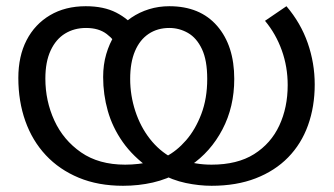

<svg xmlns="http://www.w3.org/2000/svg" viewBox="-20 -586 1075 618"><path d="M661 12Q621 12 578 3Q535 -6 493 -29Q487 -32 477.5 -36Q468 -40 463 -43Q408 -82 375 -129Q342 -176 327 -229Q312 -282 312 -338Q312 -378 322 -412Q332 -446 349 -473L356 -484Q376 -511 402.5 -529Q429 -547 460 -556.5Q491 -566 525 -566Q624 -566 679 -502.5Q734 -439 734 -332Q734 -242 696 -169.5Q658 -97 593 -53Q585 -47 577.5 -42.5Q570 -38 560 -33Q518 -9 472 1.5Q426 12 376 12Q296 12 233.5 -14Q171 -40 127.5 -86.5Q84 -133 61.5 -196.5Q39 -260 39 -335Q39 -405 65.5 -456.5Q92 -508 141 -537Q190 -566 256 -566Q314 -566 354 -545.5Q394 -525 421 -490L362 -431Q349 -457 323.5 -476.5Q298 -496 257 -496Q219 -496 189.5 -478Q160 -460 143 -423.5Q126 -387 126 -333Q126 -261 155 -198Q184 -135 241 -95.5Q298 -56 383 -56Q404 -56 426 -58.5Q448 -61 469 -66Q480 -70 492 -74Q504 -78 514 -82Q549 -100 579 -134.5Q609 -169 628 -219Q647 -269 647 -332Q647 -392 630 -428Q613 -464 585 -480Q557 -496 525 -496Q487 -496 458.5 -477Q430 -458 414.5 -421.5Q399 -385 399 -332Q399 -279 415.5 -228.5Q432 -178 462.5 -139Q493 -100 534 -78Q544 -74 552 -73.5Q560 -73 570 -69Q587 -64 611 -60Q635 -56 661 -56Q744 -56 798 -90Q852 -124 879 -182Q906 -240 906 -312Q906 -371 887 -424Q868 -477 833 -519L902 -566Q948 -512 970.5 -447.5Q993 -383 993 -314Q993 -243 971.5 -183Q950 -123 907.5 -79.5Q865 -36 803 -12Q741 12 661 12Z"/></svg>

Font: malayalam115
Style: Regular
Weight: 400
Designer: Jelle Bosma - Monotype Design Team
Foundry: Monotype Imaging Inc.
Version: Version 2.103